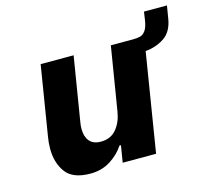

<svg xmlns="http://www.w3.org/2000/svg" viewBox="-95 -750 951 872"><g transform="rotate(-15 380.0 -314.0)"><path d="M760 -638 750 -577Q740 -518 701 -492.5Q662 -467 613 -463L538 0H381L394 -79H387Q363 -42 322 -16Q281 10 228 10Q145 10 112 -35Q79 -80 79 -146Q79 -175 84 -203L137 -529H292L243 -229Q240 -213 240 -196Q240 -160 257.5 -139Q275 -118 311 -118Q357 -118 383.5 -149.5Q410 -181 418 -229L467 -529H569Q591 -529 605 -532.5Q619 -536 630 -551Q641 -566 646 -597L652 -638Z"/></g></svg>

Font: Be Vietnam ExtraBold
Style: Italic
Weight: 800
Italic angle: -9.778°
Designer: Gabriel Lam
Foundry: TypeRant
Version: Version 3.000